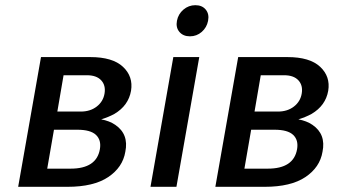

<svg xmlns="http://www.w3.org/2000/svg" viewBox="-20 -720 1310 740"><path d="M50 0 138 -500H328Q414 -500 454 -462.5Q494 -425 485 -370Q475 -313 421 -281Q397 -268 370 -260Q402 -254 424 -239Q477 -203 463 -135Q453 -75 397 -37.5Q341 0 240 0ZM201 -290H291Q328 -290 353 -309.5Q378 -329 383 -360Q388 -391 370 -410.5Q352 -430 315 -430H225ZM162 -70H252Q352 -70 365 -145Q371 -180 350 -200Q329 -220 278 -220H188Z M757.5 -597Q738 -580 712 -580Q686 -580 671.5 -597Q657 -614 662 -640Q667 -666 687 -683Q707 -700 733 -700Q759 -700 773 -683Q787 -666 782 -640Q777 -614 757.5 -597ZM560 0 648 -500H748L660 0Z M810 0 898 -500H1088Q1174 -500 1214 -462.5Q1254 -425 1245 -370Q1235 -313 1181 -281Q1157 -268 1130 -260Q1162 -254 1184 -239Q1237 -203 1223 -135Q1213 -75 1157 -37.5Q1101 0 1000 0ZM961 -290H1051Q1088 -290 1113 -309.5Q1138 -329 1143 -360Q1148 -391 1130 -410.5Q1112 -430 1075 -430H985ZM922 -70H1012Q1112 -70 1125 -145Q1131 -180 1110 -200Q1089 -220 1038 -220H948Z"/></svg>

Font: Scada
Style: Italic
Weight: 400
Italic angle: -10°
Designer: Jovanny Lemonad
Foundry: Jovanny Lemonad
Version: Version 4.100;PS 004.100;hotconv 1.0.88;makeotf.lib2.5.64775